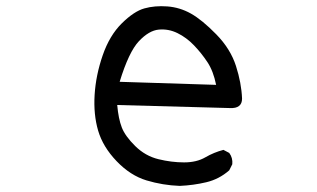

<svg xmlns="http://www.w3.org/2000/svg" viewBox="-20 -595 1040 629"><path d="M569 14Q513 12 460 -4Q407 -20 362 -67Q317 -114 301.5 -167Q286 -220 290 -284.5Q294 -349 316.5 -414Q339 -479 379 -518.5Q419 -558 453 -567.5Q487 -577 528 -574Q569 -571 605.5 -550.5Q642 -530 688.5 -482.5Q735 -435 753 -379Q771 -323 773 -272Q773 -239 733 -241L364 -251Q368 -206 379 -177.5Q390 -149 423 -116.5Q456 -84 499 -73.5Q542 -63 583 -63Q624 -63 652.5 -79.5Q681 -96 712 -104L731 -94Q743 -78 741 -57L731 -37Q698 -8 656 2Q614 12 569 14ZM688 -317Q679 -362 659.5 -391.5Q640 -421 615.5 -446.5Q591 -472 561.5 -486.5Q532 -501 500 -498Q468 -495 435 -460Q402 -425 372 -327Z"/></svg>

Font: Kosefont JP
Style: Regular
Weight: 400
Designer: Nozomi Seto 瀬戸のぞみ
Version: Version 3.00;June 19, 2020